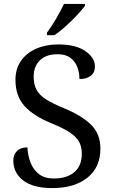

<svg xmlns="http://www.w3.org/2000/svg" viewBox="-20 -951 584 981"><path d="M247 10Q149 10 98.5 -29Q48 -68 48 -131Q48 -161 67 -179.5Q86 -198 120 -198Q122 -157 136 -120.5Q150 -84 179 -61.5Q208 -39 255 -39Q322 -39 360 -71.5Q398 -104 398 -165Q398 -202 383.5 -227.5Q369 -253 335.5 -275Q302 -297 243 -321Q150 -359 104.5 -410Q59 -461 59 -543Q59 -600 87.5 -640.5Q116 -681 165.5 -702.5Q215 -724 278 -724Q367 -724 416 -690Q465 -656 465 -612Q465 -580 443.5 -563.5Q422 -547 386 -547Q386 -578 375.5 -607Q365 -636 340.5 -655Q316 -674 274 -674Q216 -674 184 -643Q152 -612 152 -560Q152 -520 166.5 -492.5Q181 -465 215 -443.5Q249 -422 307 -398Q395 -362 444 -315Q493 -268 493 -191Q493 -96 426.5 -43Q360 10 247 10ZM220 -784Q242 -813 266.5 -855Q291 -897 307 -931H414V-921Q402 -904 375 -875Q348 -846 316.5 -817.5Q285 -789 258 -771H220Z"/></svg>

Font: Noto Serif Khitan Small Script
Style: Regular
Weight: 400
Designer: LIU Zhao, ZHANG Congyu, Kushim JIANG
Foundry: Guyu Beijing Co. Ltd.
Version: Version 1.000; ttfautohint (v1.8.4.7-5d5b)